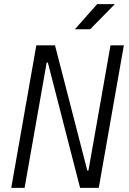

<svg xmlns="http://www.w3.org/2000/svg" viewBox="-20 -914 626 934"><path d="M369.6 0H460.4L582.5 -693.4H517.6L410.2 -84H404.8L247.6 -693.4H156.7L34.7 0H99.6L207 -609.4H212.9ZM344.2 -771.5H418.5L538.6 -894H452.6Z"/></svg>

Font: Cascadia Mono NF Light
Style: Italic
Weight: 300
Italic angle: -10°
Monospace: yes
Designer: Aaron Bell
Foundry: Saja Typeworks
Version: Version 2404.023